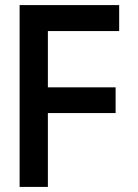

<svg xmlns="http://www.w3.org/2000/svg" viewBox="-20 -734 540 754"><path d="M57 0H168V-290H434V-391H168V-612H448V-714H57Z"/></svg>

Font: Noto Sans Mono ExtraCondensed SemiBold
Style: Regular
Weight: 600
Width: 2
Designer: Monotype Design Team
Foundry: Monotype Imaging Inc.
Version: Version 2.014